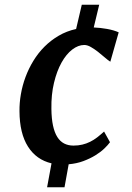

<svg xmlns="http://www.w3.org/2000/svg" viewBox="-20 -683 556 808"><path d="M196.8 4.4Q132.8 -10.7 97.7 -66.2Q62.5 -121.6 62 -214.8Q61.5 -250 67.9 -286.6Q74.2 -323.2 87.4 -358.9Q100.6 -394.5 120.6 -427.2Q140.6 -460 167.2 -486.6Q193.8 -513.2 227.1 -532.7Q260.3 -552.2 300.3 -561L324.2 -663.1H397.5L374.5 -567.4Q401.4 -566.4 430.2 -561.3Q459 -556.2 479.5 -546.9L444.3 -423.3Q434.1 -429.7 420.4 -441.7Q406.7 -453.6 392.1 -465.1Q377.4 -476.6 362.5 -485.1Q347.7 -493.7 334.5 -493.7Q309.1 -493.7 283.9 -474.4Q258.8 -455.1 239 -419.7Q219.2 -384.3 207.3 -334.7Q195.3 -285.2 196.3 -224.6Q196.8 -183.6 203.1 -154.3Q209.5 -125 221.2 -106.4Q232.9 -87.9 250 -79.1Q267.1 -70.3 289.1 -70.3Q309.6 -70.3 326.7 -74.5Q343.8 -78.6 359.1 -86.2Q374.5 -93.8 388.7 -104.7Q402.8 -115.7 418 -129.4L442.9 -84.5Q434.1 -72.3 418.5 -57.4Q402.8 -42.5 380.9 -29.1Q358.9 -15.6 330.8 -5.1Q302.7 5.4 269 8.3L251.5 105H178.2L196.8 4.4Z"/></svg>

Font: Brush Lettering One
Style: Bold Italic
Weight: 400
Italic angle: -7°
Designer: Eben Sorkin
Foundry: Eben Sorkin
Version: Version 1.001